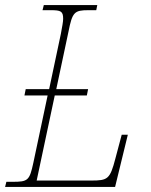

<svg xmlns="http://www.w3.org/2000/svg" viewBox="-36 -734 594 754"><path d="M-16 0H416L466 -205H442L417 -111C396 -30 387 -25 322 -25H108L179 -359H305L310 -384H185L233 -610C248 -686 256 -694 311 -694H342L346 -714H136L131 -694H163C203 -694 212 -690 212 -660C212 -649 208 -628 203 -601L157 -384H65L60 -359H151L95 -95C80 -25 74 -20 13 -20H-11Z"/></svg>

Font: Noto Serif SemiCondensed Thin
Style: Italic
Weight: 100
Width: 4
Italic angle: -12°
Designer: Monotype Design Team
Foundry: Monotype Imaging Inc.
Version: Version 2.013